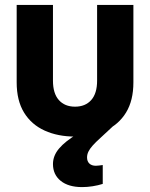

<svg xmlns="http://www.w3.org/2000/svg" viewBox="-20 -545 612 783"><path d="M286 12Q216 12 162 -12.5Q108 -37 78 -86Q48 -135 48 -209V-525H196V-216Q196 -164 220 -137Q244 -110 286 -110Q328 -110 352 -137Q376 -164 376 -216V-525H524V-209Q524 -135 494 -86Q464 -37 410 -12.5Q356 12 286 12ZM315 218Q259 218 227.5 192.5Q196 167 196 124Q196 90 221 60.5Q246 31 296 1L334 -20L374 -30L474 -61L390 17Q370 35 358 48.5Q346 62 340.5 73.5Q335 85 335 97Q335 113 344.5 122Q354 131 371 131Q378 131 384 130Q390 129 399 128V205Q380 211 358 214.5Q336 218 315 218Z"/></svg>

Font: TikTok Sans 24pt
Style: Bold
Weight: 700
Version: Version 4.000